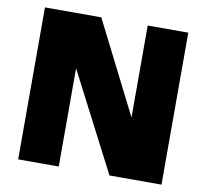

<svg xmlns="http://www.w3.org/2000/svg" viewBox="-78 -790 942 876"><g transform="rotate(10 392.5 -352.0)"><path d="M61 0V-704H322L537 -278V-704H725V0H484L249 -455V0Z"/></g></svg>

Font: Prodigy Sans ExtraBold
Style: Regular
Weight: 800
Designer: Wei Huang
Foundry: Wei Huang
Version: Version 1.003; ttfautohint (v1.8.3)